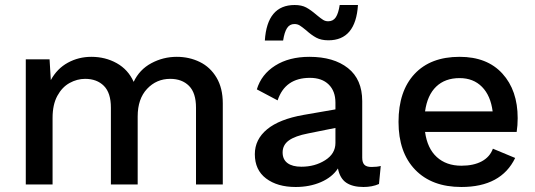

<svg xmlns="http://www.w3.org/2000/svg" viewBox="-20 -737 2139 767"><path d="M870 -324V0H763V-307Q763 -366 735 -394Q707 -422 660 -422Q605 -422 567.5 -382Q530 -342 530 -272V0H423V-307Q423 -366 395 -394Q367 -422 320 -422Q288 -422 258 -405.5Q228 -389 209 -354Q190 -319 190 -266V0H83V-500H178L183 -417Q208 -463 251 -486.5Q294 -510 345 -510Q401 -510 446.5 -484.5Q492 -459 514 -410Q537 -459 584.5 -484.5Q632 -510 686 -510Q736 -510 778 -489.5Q820 -469 845 -427Q870 -385 870 -324Z M1501 -74 1494 -2Q1467 10 1432 10Q1389 10 1363.5 -7Q1338 -24 1330 -64Q1307 -29 1262 -9.5Q1217 10 1161 10Q1088 10 1043 -24Q998 -58 998 -121Q998 -180 1047 -220.5Q1096 -261 1193 -278L1320 -300V-327Q1320 -373 1293 -399.5Q1266 -426 1218 -426Q1119 -426 1089 -336L1006 -380Q1024 -440 1079.5 -475Q1135 -510 1216 -510Q1313 -510 1370 -465Q1427 -420 1427 -333V-107Q1427 -88 1435.5 -79Q1444 -70 1464 -70Q1486 -70 1501 -74ZM1320 -166V-226L1211 -204Q1159 -194 1134 -176Q1109 -158 1109 -128Q1109 -100 1128.5 -85.5Q1148 -71 1184 -71Q1238 -71 1279 -97Q1320 -123 1320 -166ZM1292 -576Q1263 -576 1243.5 -586.5Q1224 -597 1203 -616Q1186 -630 1177 -635.5Q1168 -641 1156 -641Q1137 -641 1126.5 -624.5Q1116 -608 1111 -575H1038Q1047 -717 1157 -717Q1185 -717 1203.5 -707Q1222 -697 1245 -677Q1262 -663 1271 -657.5Q1280 -652 1291 -652Q1311 -652 1321.5 -668Q1332 -684 1337 -717H1410Q1401 -576 1292 -576Z M2044 -210H1678Q1687 -144 1725 -109.5Q1763 -75 1823 -75Q1872 -75 1904.5 -92.5Q1937 -110 1949 -143L2038 -106Q1982 10 1823 10Q1705 10 1638.5 -59Q1572 -128 1572 -250Q1572 -373 1636 -441.5Q1700 -510 1816 -510Q1926 -510 1987 -443Q2048 -376 2048 -265Q2048 -236 2044 -210ZM1678 -292H1948Q1940 -355 1905.5 -390Q1871 -425 1816 -425Q1758 -425 1722.5 -391Q1687 -357 1678 -292Z"/></svg>

Font: Work Sans Medium
Style: Regular
Weight: 500
Designer: Wei Huang
Foundry: Wei Huang
Version: Version 1.500